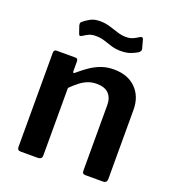

<svg xmlns="http://www.w3.org/2000/svg" viewBox="-135 -846 861 950"><g transform="rotate(20 296.0 -370.5)"><path d="M81 0Q63 0 63 -18V-513Q63 -530 77 -530H177Q190 -530 190 -515V-463Q190 -457 193 -455.5Q196 -454 201 -459Q230 -484 257 -502Q284 -520 313 -530Q342 -540 376 -540Q450 -540 492.5 -497.5Q535 -455 535 -385V-21Q535 0 514 0H422Q413 0 409 -4Q405 -8 405 -18V-362Q405 -401 384 -422.5Q363 -444 321 -444Q297 -444 276.5 -436.5Q256 -429 236 -414Q216 -399 193 -376V-20Q193 0 170 0H81ZM462 -662Q448 -653 426.5 -645Q405 -637 376 -637Q348 -637 325.5 -644Q303 -651 282 -658Q261 -665 235 -665Q214 -665 200 -658.5Q186 -652 171 -642Q164 -638 160 -638.5Q156 -639 153 -648L140 -686Q139 -692 139 -696.5Q139 -701 146 -707Q163 -721 182 -731Q201 -741 231 -741Q258 -741 282.5 -733.5Q307 -726 330 -718.5Q353 -711 376 -711Q397 -711 412.5 -718Q428 -725 441 -734Q448 -738 453 -737Q458 -736 460 -727L472 -683Q475 -672 462 -662Z"/></g></svg>

Font: Libre Franklin SemiBold
Style: Regular
Weight: 600
Designer: Pablo Impallari, Rodrigo Fuenzalida, Nhung Nguyen
Foundry: Impallari Type
Version: Version 3.000